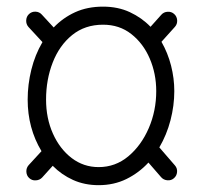

<svg xmlns="http://www.w3.org/2000/svg" viewBox="-20 -536 606 576"><path d="M502 -1.5Q493.7 5.9 482.2 4.9Q470.7 3.9 463.4 -4.4L425.3 -48.3Q397 -17.6 359.4 1Q321.8 19.5 275.9 19.5Q233.9 19.5 199.2 3.9Q164.6 -11.7 138.2 -38.6L106.4 -3.4Q99.1 4.4 87.4 5.1Q75.7 5.9 67.4 -2Q59.6 -9.3 59.1 -20.8Q58.6 -32.2 65.9 -40.5L104.5 -82.5Q63 -151.4 63 -237.3Q63 -282.2 74 -326.9Q85 -371.6 107.4 -409.7L65.4 -455.1Q58.1 -463.4 58.6 -474.9Q59.1 -486.3 66.9 -493.7Q75.2 -501.5 86.7 -501Q98.1 -500.5 105.5 -492.2L141.1 -453.6Q168.5 -482.4 205.3 -499.3Q242.2 -516.1 289.1 -516.1Q334 -516.1 369.6 -499.5Q405.3 -482.9 431.6 -455.6L463.9 -491.7Q471.2 -500 482.7 -500.7Q494.1 -501.5 502.4 -494.1Q510.7 -486.8 511.5 -475.3Q512.2 -463.9 504.9 -455.6L464.4 -410.6Q483.4 -377.4 493.2 -339.1Q502.9 -300.8 502.9 -262.7Q502.9 -219.2 491.5 -175.3Q480 -131.3 458 -93.8L504.9 -39.6Q512.2 -31.2 511.2 -20Q510.3 -8.8 502 -1.5ZM289.1 -461.9Q234.9 -461.9 196.5 -430.9Q158.2 -399.9 138.2 -348.6Q118.2 -297.4 118.2 -237.3Q118.2 -181.2 138.7 -135.3Q159.2 -89.4 194.8 -62Q230.5 -34.7 275.9 -34.7Q326.2 -34.7 365 -67.1Q403.8 -99.6 426.3 -151.6Q448.7 -203.6 448.7 -262.7Q448.7 -314.9 429.2 -360.4Q409.7 -405.8 374 -433.8Q338.4 -461.9 289.1 -461.9Z"/></svg>

Font: Mikhak-DS1-FD Light
Style: Regular
Weight: 300
Designer: Amin Abedi
Version: Version 3.2